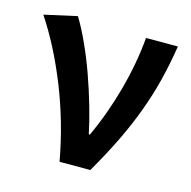

<svg xmlns="http://www.w3.org/2000/svg" viewBox="-81 -584 661 664"><g transform="rotate(15 249.5 -251.5)"><path d="M188 0Q163 -137 113.5 -260.5Q64 -384 2 -477L119 -503Q141 -467 163 -418.5Q185 -370 203.5 -318Q222 -266 237 -214Q252 -162 261 -118H265Q306 -207 332 -303Q358 -399 366 -491H480Q470 -426 455 -366.5Q440 -307 418 -247.5Q396 -188 366.5 -127.5Q337 -67 298 0Z"/></g></svg>

Font: TT Toshiba Sans Medium
Style: Regular
Weight: 500
Designer: Paul D. Hunt
Foundry: Toshiba Corporation
Version: Version 2.020;PS 2.000;hotconv 1.0.86;makeotf.lib2.5.63406